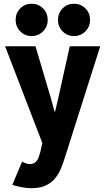

<svg xmlns="http://www.w3.org/2000/svg" viewBox="-20 -779 554 1012"><path d="M146 212.9Q120.6 212.9 92.8 207.5Q64.9 202.1 44.9 195.3L96.7 72.8Q105 78.1 116.2 82Q127.4 85.9 136.7 85.9Q156.2 85.9 167.5 75Q178.7 64 184.1 49.1Q189.5 34.2 192.4 22.5L211.4 -62L220.7 20.5L6.8 -535.2H167L249.5 -257.3L267.6 -189.9H270L286.1 -257.3L347.7 -535.2H508.3L320.3 56.6Q312.5 81.1 301.5 108.4Q290.5 135.7 271.7 159.4Q252.9 183.1 222.7 198Q192.4 212.9 146 212.9ZM370.1 -588.9Q334.5 -588.9 310.1 -613.5Q285.6 -638.2 285.6 -673.8Q285.6 -710.4 310.1 -734.9Q334.5 -759.3 370.1 -759.3Q405.3 -759.3 429.9 -734.9Q454.6 -710.4 454.6 -673.8Q454.6 -638.2 429.9 -613.5Q405.3 -588.9 370.1 -588.9ZM147 -588.9Q111.3 -588.9 86.9 -613.5Q62.5 -638.2 62.5 -673.8Q62.5 -710.4 86.9 -734.9Q111.3 -759.3 147 -759.3Q182.1 -759.3 206.8 -734.9Q231.4 -710.4 231.4 -673.8Q231.4 -638.2 206.8 -613.5Q182.1 -588.9 147 -588.9Z"/></svg>

Font: Reddit Sans Condensed ExtraBold
Style: Regular
Weight: 800
Designer: Stephen Hutchings
Foundry: Reddit
Version: Version 1.014